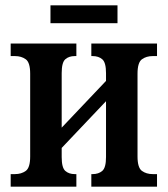

<svg xmlns="http://www.w3.org/2000/svg" viewBox="-20 -699 628 719"><path d="M169 -612V-679H420V-612ZM20 0V-47H36Q60 -47 76.5 -59Q93 -71 93 -113V-423Q93 -465 76.5 -477Q60 -489 36 -489H20V-536H266V-489H260Q238 -489 224.5 -477Q211 -465 211 -425V-221L377 -396V-425Q377 -465 363 -477Q349 -489 327 -489H322V-536H568V-489H552Q528 -489 511.5 -477Q495 -465 495 -423V-113Q495 -71 511.5 -59Q528 -47 552 -47H568V0H322V-47H327Q349 -47 363 -59Q377 -71 377 -111V-320L211 -145V-111Q211 -71 224.5 -59Q238 -47 260 -47H266V0Z"/></svg>

Font: Noto Serif Condensed SemiBold
Style: Regular
Weight: 600
Width: 3
Designer: Monotype Design Team
Foundry: Monotype Imaging Inc.
Version: Version 2.013